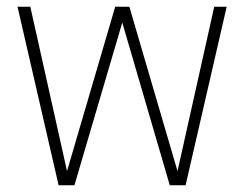

<svg xmlns="http://www.w3.org/2000/svg" viewBox="-20 -550 726 570"><path d="M531 0H484L343 -483L201 0H154L32 -530H70L179 -42L322 -530H364L507 -42L616 -530H653Z"/></svg>

Font: Tanohe Sans ExtraLight
Style: Regular
Weight: 250
Designer: Village Type and Design LLC & Cristiano Sobral
Foundry: Cooper Hewitt Smithsonian Design Museum
Version: Version 1.00;September 29, 2021;FontCreator 13.0.0.2655 64-b